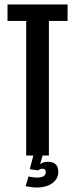

<svg xmlns="http://www.w3.org/2000/svg" viewBox="-20 -695 337 858"><path d="M97 0H198.5V-601.5H282V-675H13.5V-601.5H97ZM145.5 143Q164 143 181.5 138.5Q199 134 212.2 124.8Q225.5 115.5 233 102.8Q240.5 90 240.5 73Q240.5 50 228.5 39Q216.5 28 195.5 28Q178.5 28 167.5 33.5Q156.5 39 150.5 46.5L151 66.5Q155 62.5 160 60.8Q165 59 170 59Q177 59 180.8 62.5Q184.5 66 184.5 74Q184.5 86 175 92.2Q165.5 98.5 145 98.5Q134.5 98.5 124.2 96.8Q114 95 107.5 93.5L94.5 137Q105.5 139 119.5 141Q133.5 143 145.5 143ZM151 66.5 170.5 0H129L113 61Z"/></svg>

Font: Anybody ExtraCondensed Medium
Style: Regular
Weight: 500
Width: 2
Version: Version 1.113;gftools[0.9.25]